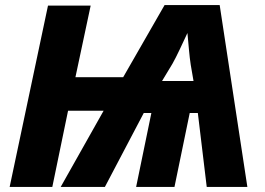

<svg xmlns="http://www.w3.org/2000/svg" viewBox="-20 -736 1044 756"><path d="M18 0 169 -714H337L277 -432H465L628 -716H845L954 0H794L759 -291H727L667 0H516L576 -291H546L393 0H219L388 -300H248L186 0ZM618 -417H742L731 -481Q727 -507 724 -540.5Q721 -574 718 -606Q704 -576 688 -542Q672 -508 659 -485Z"/></svg>

Font: Noto Sans Disp ExtBd
Style: Italic
Weight: 800
Italic angle: -12°
Designer: Monotype Design Team
Foundry: Monotype Imaging Inc.
Version: Version 2.000;GOOG;noto-source:20170915:90ef993387c0